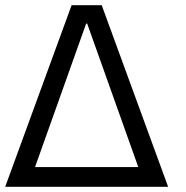

<svg xmlns="http://www.w3.org/2000/svg" viewBox="-62 -720 718 740"><path d="M-42 0H586L330 -700H214ZM73 -76 270 -629H274L471 -76Z"/></svg>

Font: Fixel Display 20240404
Style: Italic
Weight: 400
Italic angle: -10°
Designer: AlfaBravo + MacPaw
Foundry: Kyrylo Tkachov, Marchela Mozhyna, Serhii Makarenko, Maria Weinstein, Zakhar Kryvoshyya
Version: Version 1.211;Glyphs 3.2 (3225)